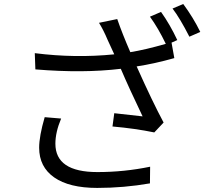

<svg xmlns="http://www.w3.org/2000/svg" viewBox="-20 -881 1040 946"><path d="M200.2 -303.7 281.2 -296.9Q252.9 -229.5 252.9 -172.9Q252.9 -33.2 460 -33.2Q591.8 -33.2 719.7 -59.6L718.8 22.5Q589.8 44.9 459 44.9Q321.3 44.9 247.1 -6.8Q172.9 -58.6 172.9 -153.3Q172.9 -210 200.2 -303.7ZM718.8 -798.8 773.4 -822.3Q817.4 -760.7 853.5 -683.6L825.2 -670.9L838.9 -594.7Q742.2 -567.4 653.3 -553.7Q732.4 -377 786.1 -277.3L740.2 -228.5Q645.5 -248 534.2 -257.8L543 -323.2Q607.4 -316.4 682.6 -307.6Q614.3 -450.2 575.2 -542Q389.6 -519.5 154.3 -539.1L151.4 -619.1Q350.6 -593.8 543 -613.3L509.8 -685.5Q490.2 -732.4 467.8 -768.6L557.6 -787.1Q583 -713.9 622.1 -624Q695.3 -635.7 796.9 -665Q759.8 -742.2 718.8 -798.8ZM830.1 -838.9 882.8 -861.3Q932.6 -793.9 966.8 -723.6L913.1 -700.2Q866.2 -792 830.1 -838.9Z"/></svg>

Font: Nasu
Style: Regular
Weight: 400
Designer: Ryoko NISHIZUKA (kana &amp; ideographs); Paul D. Hunt (Latin, Greek &amp; Cyrillic); Wenlong ZHANG (bopomofo); Sandoll C
Version: Version 2014.1215